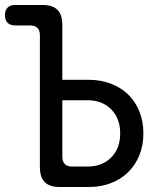

<svg xmlns="http://www.w3.org/2000/svg" viewBox="-25 -750 645 770"><path d="M225 -430H330Q379 -430 419.5 -414.5Q460 -399 489 -371Q518 -343 534 -303Q550 -263 550 -215Q550 -167 534 -127.5Q518 -88 489 -59.5Q460 -31 419.5 -15.5Q379 0 330 0H215Q174 0 154.5 -19.5Q135 -39 135 -80V-608Q135 -628 125 -638Q115 -648 95 -648H36Q16 -648 5.5 -658.5Q-5 -669 -5 -689Q-5 -709 5.5 -719.5Q16 -730 36 -730H145Q186 -730 205.5 -710.5Q225 -691 225 -650ZM225 -122Q225 -102 235 -92Q245 -82 265 -82H325Q385 -82 421 -118.5Q457 -155 457 -215Q457 -275 421 -311.5Q385 -348 325 -348H225Z"/></svg>

Font: Maple Mono Normal
Style: Regular
Weight: 400
Monospace: yes
Designer: subframe7536
Version: Version 7.000